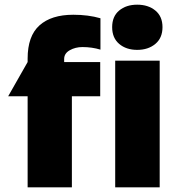

<svg xmlns="http://www.w3.org/2000/svg" viewBox="-20 -800 771 820"><path d="M293 -737Q199 -737 148.5 -691.5Q98 -646 98 -550V-535L15 -389H98V0H287V-389H408V-535H254V-548Q254 -572 278 -585.5Q302 -599 332 -599Q373 -599 409 -588V-722Q357 -737 293 -737ZM662 -541H472V0H662ZM459 -684Q459 -638 489 -612.5Q519 -587 566 -587Q613 -587 643.5 -612.5Q674 -638 674 -684Q674 -730 643.5 -755Q613 -780 566 -780Q519 -780 489 -755Q459 -730 459 -684Z"/></svg>

Font: Geom Black
Style: Bold
Weight: 900
Version: Version 1.102